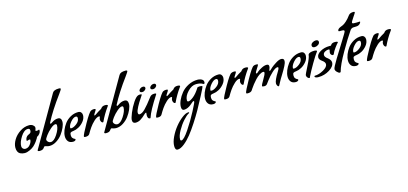

<svg xmlns="http://www.w3.org/2000/svg" viewBox="-106 -1714 6801 3199"><g transform="rotate(-15 3294.5 -114.0)"><path d="M86 13Q63 2 48.5 -26Q34 -54 34 -95Q34 -159 75.5 -229Q117 -299 192.5 -349Q268 -399 352 -399Q391 -399 417 -378Q443 -357 443 -336.5Q443 -316 437 -304Q431 -292 431 -288Q431 -276 450 -276Q469 -276 479 -281Q489 -286 491 -286Q499 -286 499 -265.5Q499 -245 479 -217.5Q459 -190 430 -177Q426 -169 419 -154.5Q412 -140 386 -104.5Q360 -69 330.5 -41.5Q301 -14 252.5 8.5Q204 31 164 31Q124 31 86 13ZM309 -159Q309 -167 300 -167Q287 -167 270.5 -161Q254 -155 252 -155Q246 -155 246 -164Q246 -203 274 -231Q285 -243 306 -251.5Q327 -260 338.5 -271.5Q350 -283 350 -311Q350 -345 314 -345Q250 -345 192 -254.5Q134 -164 134 -93Q134 -69 150.5 -52Q167 -35 190 -35Q242 -35 275.5 -78.5Q309 -122 309 -159Z M594 23Q568 23 543.5 14.5Q519 6 515 6Q504 6 489 29Q469 61 414 61Q381 61 381 45L382 41Q868 -799 877 -818Q901 -862 989 -862Q1019 -862 1019 -846Q1019 -837 972 -772Q796 -534 701 -349Q699 -345 699 -339Q699 -330 707 -330Q715 -330 734 -344Q789 -384 845 -384Q904 -384 904 -311Q904 -272 880 -216.5Q856 -161 816 -107Q776 -53 716 -15Q656 23 594 23ZM630 -34Q685 -34 743 -123.5Q801 -213 801 -275Q801 -302 779 -302Q746 -302 693.5 -256.5Q641 -211 603 -160Q565 -109 565 -90Q566 -84 569 -74.5Q572 -65 588.5 -49.5Q605 -34 630 -34Z M991 57Q933 57 906 22.5Q879 -12 879 -62.5Q879 -113 901 -168.5Q923 -224 961.5 -276Q1000 -328 1062.5 -363.5Q1125 -399 1197 -399Q1230 -399 1247 -378.5Q1264 -358 1264 -330Q1264 -272 1223 -222Q1182 -172 1132 -146Q1082 -120 1043.5 -116.5Q1005 -113 992 -102Q979 -91 979 -58Q979 -25 994 -8Q1009 9 1024 15Q1039 21 1039 27Q1039 41 1024 49Q1009 57 991 57ZM1167 -305Q1167 -336 1139 -336Q1099 -336 1050.5 -280Q1002 -224 1002 -179Q1002 -168 1019 -168Q1060 -168 1113.5 -210Q1167 -252 1167 -305Z M1527 -227Q1527 -240 1517 -240Q1478 -240 1428 -193.5Q1378 -147 1344 -97.5Q1310 -48 1282 2Q1265 32 1212 32Q1185 32 1185 20Q1185 -7 1283.5 -181.5Q1382 -356 1414 -368Q1436 -379 1463.5 -379Q1491 -379 1491 -367.5Q1491 -356 1468 -323Q1445 -290 1445 -281Q1445 -272 1452 -272Q1456 -272 1474 -284Q1518 -317 1582 -352L1591 -364Q1615 -394 1660.5 -394Q1706 -394 1706 -376Q1704 -371 1696 -360Q1617 -252 1563 -134Q1559 -127 1554 -127Q1535 -127 1525 -146.5Q1515 -166 1515 -184.5Q1515 -203 1527 -227Z M1742 23Q1716 23 1691.5 14.5Q1667 6 1663 6Q1652 6 1637 29Q1617 61 1562 61Q1529 61 1529 45L1530 41Q2016 -799 2025 -818Q2049 -862 2137 -862Q2167 -862 2167 -846Q2167 -837 2120 -772Q1944 -534 1849 -349Q1847 -345 1847 -339Q1847 -330 1855 -330Q1863 -330 1882 -344Q1937 -384 1993 -384Q2052 -384 2052 -311Q2052 -272 2028 -216.5Q2004 -161 1964 -107Q1924 -53 1864 -15Q1804 23 1742 23ZM1778 -34Q1833 -34 1891 -123.5Q1949 -213 1949 -275Q1949 -302 1927 -302Q1894 -302 1841.5 -256.5Q1789 -211 1751 -160Q1713 -109 1713 -90Q1714 -84 1717 -74.5Q1720 -65 1736.5 -49.5Q1753 -34 1778 -34Z M2292 -90Q2292 -97 2287 -97H2285L2270 -90Q2205 -27 2164 -3.5Q2123 20 2079 20Q2059 20 2043 8Q2027 -4 2027 -38Q2027 -72 2062 -158Q2097 -244 2149 -322.5Q2201 -401 2240 -411Q2253 -415 2275 -415Q2297 -415 2297 -403Q2297 -399 2261 -347.5Q2225 -296 2189.5 -230Q2154 -164 2154 -131Q2154 -98 2177 -98Q2220 -98 2276 -154Q2332 -210 2423 -331Q2448 -367 2503 -367Q2533 -367 2533 -355Q2533 -352 2530 -347Q2373 -105 2341 0Q2337 12 2331 12H2328Q2288 12 2288 -52ZM2348 -528Q2385 -528 2385 -496Q2385 -480 2364 -462Q2343 -444 2321 -444Q2278 -444 2278 -473Q2278 -493 2299.5 -510.5Q2321 -528 2348 -528ZM2533 -528Q2570 -528 2570 -496Q2570 -480 2549.5 -462Q2529 -444 2507 -444Q2463 -444 2463 -473Q2463 -493 2484.5 -510.5Q2506 -528 2533 -528Z M2773 -227Q2773 -240 2763 -240Q2724 -240 2674 -193.5Q2624 -147 2590 -97.5Q2556 -48 2528 2Q2511 32 2458 32Q2431 32 2431 20Q2431 -7 2529.5 -181.5Q2628 -356 2660 -368Q2682 -379 2709.5 -379Q2737 -379 2737 -367.5Q2737 -356 2714 -323Q2691 -290 2691 -281Q2691 -272 2698 -272Q2702 -272 2720 -284Q2764 -317 2828 -352L2837 -364Q2861 -394 2906.5 -394Q2952 -394 2952 -376Q2950 -371 2942 -360Q2863 -252 2809 -134Q2805 -127 2800 -127Q2781 -127 2771 -146.5Q2761 -166 2761 -184.5Q2761 -203 2773 -227Z M2739 503Q2782 503 2874.5 364.5Q2967 226 3039 88Q3111 -50 3111 -64.5Q3111 -79 3103 -79Q3095 -79 3076 -63.5Q3057 -48 3035.5 -29Q3014 -10 2980.5 5.5Q2947 21 2914 21Q2873 21 2873 -40Q2873 -89 2900 -150.5Q2927 -212 2974 -269.5Q3021 -327 3097 -366Q3173 -405 3260 -405Q3282 -405 3308 -397Q3360 -381 3360 -339Q3360 -309 3343 -309Q3338 -309 3326 -316Q3290 -340 3215 -340Q3140 -340 3069.5 -265.5Q2999 -191 2999 -120Q2999 -95 3020 -95Q3052 -95 3108.5 -140.5Q3165 -186 3221 -275Q3224 -289 3267 -289Q3310 -289 3310 -274Q3310 -263 3240.5 -130.5Q3171 2 3123 87.5Q3075 173 3007.5 277Q2940 381 2880 456Q2820 531 2755 582.5Q2690 634 2639 634Q2597 634 2597 564Q2597 494 2638 408.5Q2679 323 2736.5 251.5Q2794 180 2859 130Q2924 80 2968 80H2971Q2983 80 2983 87Q2983 94 2971 100Q2933 119 2874.5 184.5Q2816 250 2768.5 335Q2721 420 2721 478V479Q2721 503 2739 503Z M3410 57Q3352 57 3325 22.5Q3298 -12 3298 -62.5Q3298 -113 3320 -168.5Q3342 -224 3380.5 -276Q3419 -328 3481.5 -363.5Q3544 -399 3616 -399Q3649 -399 3666 -378.5Q3683 -358 3683 -330Q3683 -272 3642 -222Q3601 -172 3551 -146Q3501 -120 3462.5 -116.5Q3424 -113 3411 -102Q3398 -91 3398 -58Q3398 -25 3413 -8Q3428 9 3443 15Q3458 21 3458 27Q3458 41 3443 49Q3428 57 3410 57ZM3586 -305Q3586 -336 3558 -336Q3518 -336 3469.5 -280Q3421 -224 3421 -179Q3421 -168 3438 -168Q3479 -168 3532.5 -210Q3586 -252 3586 -305Z M3946 -227Q3946 -240 3936 -240Q3897 -240 3847 -193.5Q3797 -147 3763 -97.5Q3729 -48 3701 2Q3684 32 3631 32Q3604 32 3604 20Q3604 -7 3702.5 -181.5Q3801 -356 3833 -368Q3855 -379 3882.5 -379Q3910 -379 3910 -367.5Q3910 -356 3887 -323Q3864 -290 3864 -281Q3864 -272 3871 -272Q3875 -272 3893 -284Q3937 -317 4001 -352L4010 -364Q4034 -394 4079.5 -394Q4125 -394 4125 -376Q4123 -371 4115 -360Q4036 -252 3982 -134Q3978 -127 3973 -127Q3954 -127 3944 -146.5Q3934 -166 3934 -184.5Q3934 -203 3946 -227Z M4540 50Q4523 50 4514 29.5Q4505 9 4505 -5Q4505 -58 4586 -188Q4613 -232 4613 -247Q4613 -262 4599 -262Q4562 -262 4502 -205.5Q4442 -149 4400 -92L4358 -36Q4341 -12 4305.5 -12Q4270 -12 4270 -25Q4270 -45 4318.5 -124.5Q4367 -204 4367 -231Q4367 -239 4362.5 -243.5Q4358 -248 4353 -248Q4321 -248 4282 -222.5Q4243 -197 4209 -160Q4142 -87 4101 -24L4085 1Q4064 31 4009 31Q3984 31 3984 18Q3984 -9 4087 -192Q4190 -375 4221 -387Q4238 -397 4267.5 -397Q4297 -397 4297 -387.5Q4297 -378 4262.5 -326.5Q4228 -275 4228 -258Q4231 -251 4238 -251Q4245 -251 4253 -258Q4261 -265 4279 -280.5Q4297 -296 4345.5 -321.5Q4394 -347 4433.5 -347Q4473 -347 4473 -313Q4473 -289 4463 -269Q4453 -249 4453 -245Q4453 -237 4461.5 -237Q4470 -237 4477 -246Q4492 -261 4516.5 -283Q4541 -305 4598.5 -341.5Q4656 -378 4692 -378Q4741 -378 4741 -335Q4741 -299 4715.5 -251.5Q4690 -204 4681 -187.5Q4672 -171 4643.5 -125Q4615 -79 4605 -62.5Q4595 -46 4577.5 -12.5Q4560 21 4552 35.5Q4544 50 4540 50Z M4833 57Q4775 57 4748 22.5Q4721 -12 4721 -62.5Q4721 -113 4743 -168.5Q4765 -224 4803.5 -276Q4842 -328 4904.5 -363.5Q4967 -399 5039 -399Q5072 -399 5089 -378.5Q5106 -358 5106 -330Q5106 -272 5065 -222Q5024 -172 4974 -146Q4924 -120 4885.5 -116.5Q4847 -113 4834 -102Q4821 -91 4821 -58Q4821 -25 4836 -8Q4851 9 4866 15Q4881 21 4881 27Q4881 41 4866 49Q4851 57 4833 57ZM5009 -305Q5009 -336 4981 -336Q4941 -336 4892.5 -280Q4844 -224 4844 -179Q4844 -168 4861 -168Q4902 -168 4955.5 -210Q5009 -252 5009 -305Z M5069 51Q5055 51 5038 33.5Q5021 16 5021 -9Q5021 -23 5086.5 -150.5Q5152 -278 5154 -323Q5154 -337 5172 -349Q5204 -368 5267 -368Q5279 -368 5292.5 -363.5Q5306 -359 5306 -351Q5306 -347 5303 -344Q5265 -296 5192 -171Q5119 -46 5082 32Q5077 51 5069 51ZM5288 -424Q5244 -424 5242 -459V-460Q5242 -490 5271.5 -509Q5301 -528 5330 -528Q5374 -528 5376 -493Q5376 -463 5347 -443.5Q5318 -424 5288 -424Z M5154 47Q5154 39 5165 37Q5235 37 5314.5 -8Q5394 -53 5394 -102Q5394 -138 5346 -171.5Q5298 -205 5298 -242Q5298 -297 5368 -337.5Q5438 -378 5527 -378Q5543 -378 5548 -377.5Q5553 -377 5557.5 -383.5Q5562 -390 5568 -398Q5574 -406 5590 -412.5Q5606 -419 5628 -419Q5679 -419 5679 -404Q5679 -401 5678 -399Q5662 -385 5621 -330Q5580 -275 5561 -227Q5557 -218 5543.5 -218Q5530 -218 5517 -233.5Q5504 -249 5504 -263.5Q5504 -278 5509 -294.5Q5514 -311 5514 -314Q5514 -327 5498 -327Q5467 -327 5433.5 -308.5Q5400 -290 5400 -255Q5400 -221 5450 -186Q5469 -172 5484.5 -150Q5500 -128 5500 -104Q5500 -36 5411 19.5Q5322 75 5218 75Q5159 75 5154 47Z M6067 -639 6116 -641Q6126 -641 6126 -637Q6126 -633 6124 -627Q6122 -621 6115.5 -612Q6109 -603 6100 -596Q6076 -577 6040.5 -577Q6005 -577 5988.5 -575Q5972 -573 5960 -565Q5948 -557 5944 -553Q5940 -549 5930 -533Q5920 -517 5916 -511Q5863 -437 5744.5 -232Q5626 -27 5597 85Q5594 95 5578.5 95Q5563 95 5536 69Q5509 43 5509 16Q5509 -11 5590.5 -145Q5672 -279 5754 -408.5Q5836 -538 5836 -552.5Q5836 -567 5824 -570.5Q5812 -574 5782 -574H5749Q5736 -574 5736 -586Q5736 -598 5747.5 -611.5Q5759 -625 5782.5 -635Q5806 -645 5830.5 -655Q5855 -665 5894.5 -700Q5934 -735 5974 -790Q5999 -824 6060 -824Q6081 -824 6081 -811Q6081 -803 6036 -738Q5991 -673 5991 -656.5Q5991 -640 6021 -640Q6033 -639 6067 -639Z M5874 57Q5816 57 5789 22.5Q5762 -12 5762 -62.5Q5762 -113 5784 -168.5Q5806 -224 5844.5 -276Q5883 -328 5945.5 -363.5Q6008 -399 6080 -399Q6113 -399 6130 -378.5Q6147 -358 6147 -330Q6147 -272 6106 -222Q6065 -172 6015 -146Q5965 -120 5926.5 -116.5Q5888 -113 5875 -102Q5862 -91 5862 -58Q5862 -25 5877 -8Q5892 9 5907 15Q5922 21 5922 27Q5922 41 5907 49Q5892 57 5874 57ZM6050 -305Q6050 -336 6022 -336Q5982 -336 5933.5 -280Q5885 -224 5885 -179Q5885 -168 5902 -168Q5943 -168 5996.5 -210Q6050 -252 6050 -305Z M6410 -227Q6410 -240 6400 -240Q6361 -240 6311 -193.5Q6261 -147 6227 -97.5Q6193 -48 6165 2Q6148 32 6095 32Q6068 32 6068 20Q6068 -7 6166.5 -181.5Q6265 -356 6297 -368Q6319 -379 6346.5 -379Q6374 -379 6374 -367.5Q6374 -356 6351 -323Q6328 -290 6328 -281Q6328 -272 6335 -272Q6339 -272 6357 -284Q6401 -317 6465 -352L6474 -364Q6498 -394 6543.5 -394Q6589 -394 6589 -376Q6587 -371 6579 -360Q6500 -252 6446 -134Q6442 -127 6437 -127Q6418 -127 6408 -146.5Q6398 -166 6398 -184.5Q6398 -203 6410 -227Z"/></g></svg>

Font: Condiment
Style: Regular
Weight: 400
Designer: Angel Koziupa, Alejandro Paul
Foundry: Angel Koziupa, Alejandro Paul
Version: Version 1.001